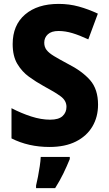

<svg xmlns="http://www.w3.org/2000/svg" viewBox="-20 -744 557 985"><path d="M483 -207Q483 -144 454 -95Q425 -46 369.5 -18Q314 10 234 10Q126 10 39 -34V-189Q89 -163 140 -146.5Q191 -130 237 -130Q281 -130 301 -148.5Q321 -167 321 -196Q321 -228 291 -250Q261 -272 203 -303Q165 -324 129 -350Q93 -376 69 -416Q45 -456 45 -518Q45 -615 108.5 -669.5Q172 -724 281 -724Q335 -724 384 -710.5Q433 -697 482 -674L433 -542Q388 -563 351.5 -574Q315 -585 280 -585Q244 -585 225.5 -568Q207 -551 207 -525Q207 -503 219 -487.5Q231 -472 257.5 -456Q284 -440 327 -417Q402 -379 442.5 -332.5Q483 -286 483 -207ZM338 72Q323 109 305 146Q287 183 263 221H165V208Q170 188 175 161.5Q180 135 184 108.5Q188 82 189 61H338Z"/></svg>

Font: Noto Sans Kannada SemiCondensed ExtraBold
Style: Regular
Weight: 800
Width: 4
Designer: Jelle Bosma - Monotype Design Team
Foundry: Monotype Imaging Inc.
Version: Version 2.005; ttfautohint (v1.8.4.7-5d5b)